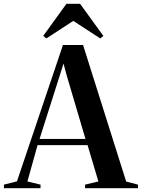

<svg xmlns="http://www.w3.org/2000/svg" viewBox="-60 -982 740 1002"><path d="M28.5 -35.5 268.5 -747H373.5L598.5 -34.5L660 -18.5V0H384V-18.5L453.5 -35L397 -224.5H136L83 -35L151.5 -18.5V0H-39.5V-18.5ZM386 -257 288 -588.5 271.5 -650.5 252 -588.5 146.5 -257ZM182 -781.5 165.5 -794.5 286.5 -962H358L479.5 -794.5L463 -781.5L322.5 -873Z"/></svg>

Font: Merriweather 144pt SemiBold
Style: Regular
Weight: 600
Version: Version 2.100